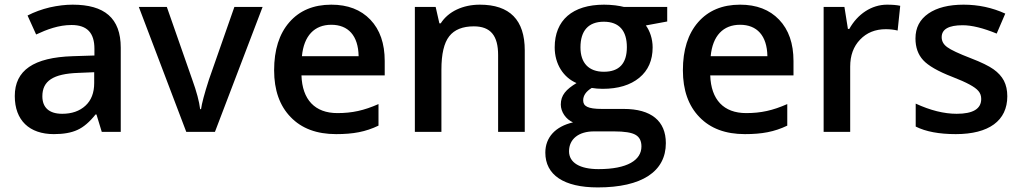

<svg xmlns="http://www.w3.org/2000/svg" viewBox="-20 -570 4416 830"><path d="M502 0V-363.8C502 -492.2 431.2 -549.8 293.9 -549.8C263.2 -549.8 230 -545.9 195.3 -538.1C160.6 -529.8 128.4 -518.1 99.1 -502.9L136.2 -420.9C183.1 -442.9 233.9 -461.9 289.1 -461.9C356.9 -461.9 388.2 -427.7 388.2 -358.9V-330.1L294.9 -327.1C125.5 -321.8 43.9 -266.1 43.9 -154.8C43.9 -49.8 106.9 9.8 212.9 9.8C254.4 9.8 288.1 3.9 314.5 -8.3C340.8 -20 367.2 -42.5 393.1 -75.2H397L419.9 0ZM249 -78.1C191.9 -78.1 163.1 -105.5 163.1 -153.8C163.1 -220.2 210 -251 317.9 -254.9L387.2 -257.8V-210.9C387.2 -168.9 374.5 -136.2 349.6 -113.3C324.2 -89.8 290.5 -78.1 249 -78.1Z M909.2 0 1115.2 -540H993.2L883.3 -226.1C863.3 -164.1 852.1 -121.6 849.1 -98.1H845.2C841.3 -130.9 830.1 -173.3 811 -226.1L701.2 -540H580.1L785.2 0Z M1433.1 9.8C1506.8 9.8 1560.1 0 1616.2 -26.9V-120.1C1553.2 -92.3 1502.4 -81.1 1438.5 -81.1C1341.3 -81.1 1286.6 -139.2 1283.2 -244.1H1643.1V-306.2C1643.1 -381.8 1622.6 -441.4 1581.1 -484.9C1539.6 -528.3 1483.4 -549.8 1412.1 -549.8C1335.4 -549.8 1274.9 -524.4 1231 -474.1C1187 -423.8 1165 -354.5 1165 -266.1C1165 -180.2 1189 -112.8 1236.3 -64C1283.7 -14.6 1349.1 9.8 1433.1 9.8ZM1412.1 -462.9C1484.9 -462.9 1528.8 -416.5 1530.3 -327.1H1285.2C1293.5 -415.5 1339.4 -462.9 1412.1 -462.9Z M2248.5 -352.1C2248.5 -483.9 2183.6 -549.8 2054.2 -549.8C1981.4 -549.8 1918 -520.5 1885.3 -469.2H1879.4L1863.3 -540H1773.4V0H1888.2V-269C1888.2 -336.4 1899.4 -384.3 1921.9 -413.1C1944.3 -441.9 1980 -456.1 2028.3 -456.1C2101.1 -456.1 2133.3 -415.5 2133.3 -332V0H2248.5Z M2677.2 -540C2668.9 -542.5 2656.2 -544.4 2639.6 -546.9C2622.6 -548.8 2606.4 -549.8 2591.3 -549.8C2454.6 -549.8 2377.9 -482.4 2377.9 -365.2C2377.9 -292.5 2416 -234.9 2472.2 -210.9C2427.2 -183.6 2404.3 -158.7 2404.3 -118.2C2404.3 -86.4 2426.3 -54.2 2457 -41C2381.3 -23.4 2337.4 23.4 2337.4 89.8C2337.4 186 2417 240.2 2564 240.2C2754.9 240.2 2858.4 171.4 2858.4 48.8C2858.4 -46.9 2795.4 -99.1 2676.3 -99.1H2582C2520 -99.1 2501 -111.3 2501 -136.2C2501 -156.7 2513.2 -174.8 2538.1 -189.9C2552.2 -187.5 2567.9 -186 2585 -186C2652.3 -186 2705.1 -202.1 2743.7 -233.9C2782.2 -265.6 2801.3 -309.6 2801.3 -365.2C2801.3 -402.3 2789.1 -437 2772 -460L2864.3 -477.1V-540ZM2439.9 84C2439.9 31.2 2481.4 -2 2547.4 -2H2634.3C2679.7 -2 2710.9 2.9 2728 13.2C2744.6 22.9 2752.9 39.6 2752.9 63C2752.9 122.1 2692.4 161.1 2567.4 161.1C2486.8 161.1 2439.9 133.3 2439.9 84ZM2489.3 -365.2C2489.3 -437.5 2523.9 -476.1 2590.3 -476.1C2657.2 -476.1 2689.9 -436.5 2689.9 -366.2C2689.9 -295.4 2656.7 -259.8 2590.3 -259.8C2525.4 -259.8 2489.3 -297.4 2489.3 -365.2Z M3200.2 9.8C3273.9 9.8 3327.1 0 3383.3 -26.9V-120.1C3320.3 -92.3 3269.5 -81.1 3205.6 -81.1C3108.4 -81.1 3053.7 -139.2 3050.3 -244.1H3410.2V-306.2C3410.2 -381.8 3389.6 -441.4 3348.1 -484.9C3306.6 -528.3 3250.5 -549.8 3179.2 -549.8C3102.5 -549.8 3042 -524.4 2998 -474.1C2954.1 -423.8 2932.1 -354.5 2932.1 -266.1C2932.1 -180.2 2956.1 -112.8 3003.4 -64C3050.8 -14.6 3116.2 9.8 3200.2 9.8ZM3179.2 -462.9C3252 -462.9 3295.9 -416.5 3297.4 -327.1H3052.2C3060.5 -415.5 3106.4 -462.9 3179.2 -462.9Z M3814.5 -549.8C3748 -549.8 3687 -509.3 3651.4 -444.8H3645.5L3630.4 -540H3540.5V0H3655.3V-282.2C3655.3 -330.1 3669.4 -369.1 3698.2 -398.9C3726.6 -428.7 3763.7 -443.8 3809.6 -443.8C3827.1 -443.8 3844.2 -441.9 3860.4 -438L3871.6 -544.9C3856.4 -548.3 3837.4 -549.8 3814.5 -549.8Z M4334.5 -153.8C4334.5 -179.7 4329.6 -202.1 4319.8 -221.2C4310.1 -239.7 4294.9 -256.3 4274.9 -270.5C4254.9 -284.7 4222.2 -300.8 4177.7 -317.9C4124.5 -338.4 4090.3 -354.5 4074.7 -366.2C4058.6 -377.9 4050.8 -392.1 4050.8 -409.2C4050.8 -443.8 4081.1 -460.9 4141.6 -460.9C4181.2 -460.9 4230.5 -448.7 4288.6 -424.8L4325.7 -511.2C4269 -537.1 4209 -549.8 4145.5 -549.8C4081.5 -549.8 4030.8 -537.1 3993.7 -511.7C3956.1 -485.8 3937.5 -450.2 3937.5 -403.8C3937.5 -365.2 3948.7 -334 3970.7 -310.1C3992.7 -286.1 4034.7 -261.7 4096.7 -237.8C4128.4 -225.6 4153.3 -214.4 4171.4 -204.6C4207 -185.1 4221.7 -169.4 4221.7 -142.1C4221.7 -99.6 4186.5 -78.1 4115.7 -78.1C4061 -78.1 4002 -92.8 3938.5 -122.1V-22.9C3981.9 -1 4040 9.8 4111.8 9.8C4254.9 9.8 4334.5 -48.3 4334.5 -153.8Z"/></svg>

Font: Samim Medium
Style: Regular
Weight: 500
Foundry: DejaVu fonts team - Redesigned by Saber Rastikerdar
Version: Version 4.0.5